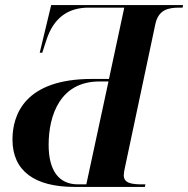

<svg xmlns="http://www.w3.org/2000/svg" viewBox="-20 -734 739 754"><path d="M272 0H549L551 -10H538C496 -10 466 -15 466 -46C466 -53 468 -65 471 -78L590 -639C602 -696 641 -704 684 -704H697L699 -714H181L136 -527H146L162 -576C190 -663 246 -704 328 -704H468L408 -424H341C78 -424 29 -284 29 -186C29 -62 117 0 272 0ZM286 -10C212 -10 171 -63 171 -165C171 -284 218 -414 370 -414H406L319 -10Z"/></svg>

Font: Noto Serif Display SemiBold
Style: Italic
Weight: 600
Italic angle: -12°
Designer: Monotype Design Team
Foundry: Monotype Imaging Inc.
Version: Version 2.009